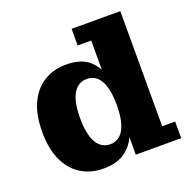

<svg xmlns="http://www.w3.org/2000/svg" viewBox="-123 -803 926 934"><g transform="rotate(-20 339.5 -336.0)"><path d="M260 10Q194 10 144 -20.5Q94 -51 66 -111Q38 -171 38 -259Q38 -348 66 -407.5Q94 -467 143.5 -497.5Q193 -528 259 -528Q333 -528 374 -494Q415 -460 432 -399.5Q449 -339 449 -260L459 -258Q460 -182 440.5 -121Q421 -60 377 -25Q333 10 260 10ZM329 -90Q360 -90 381 -109Q402 -128 413 -166Q424 -204 424 -259Q424 -315 413 -352.5Q402 -390 381 -409Q360 -428 329 -428Q299 -428 277.5 -409Q256 -390 245 -352.5Q234 -315 234 -259Q234 -204 245 -166Q256 -128 277.5 -109Q299 -90 329 -90ZM428 0V-127L443 -264L414 -381V-596H344V-682H596V-86H663V0Z"/></g></svg>

Font: Montagu Slab 144pt
Style: Bold
Weight: 700
Designer: Florian Karsten
Foundry: Florian Karsten
Version: Version 1.000